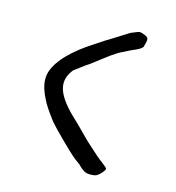

<svg xmlns="http://www.w3.org/2000/svg" viewBox="-86 -627 629 688"><g transform="rotate(15 228.0 -283.5)"><path d="M317.4 -541Q344.7 -552.7 348.6 -552.7Q357.4 -552.7 367.2 -547.9Q379.9 -543.9 381.8 -536.6Q383.8 -529.3 377 -507.8Q377 -500 351.6 -488.3Q342.8 -485.4 308.6 -467.8Q293 -460.9 268.6 -443.4Q261.7 -438.5 238.8 -420.9Q215.8 -403.3 207 -396.5Q194.3 -388.7 175.8 -374.5Q157.2 -360.4 154.3 -358.4Q126 -324.2 135.3 -287.1Q144.5 -250 194.3 -201.2Q206.1 -191.4 268.6 -127.9Q327.1 -74.2 336.9 -68.4Q359.4 -51.8 359.4 -47.9Q359.4 -43 350.6 -32.7Q341.8 -22.5 334 -18.1Q326.2 -13.7 311 -13.7Q295.9 -13.7 289.1 -17.6Q276.4 -24.4 263.7 -38.1Q238.3 -56.6 234.4 -60.5Q221.7 -71.3 184.6 -107.9Q147.5 -144.5 131.8 -163.1Q95.7 -210.9 86.9 -231.4Q60.5 -281.2 66.9 -318.4Q73.2 -355.5 114.3 -398.4Q148.4 -433.6 202.1 -467.8Q244.1 -496.1 261.7 -505.9Q269.5 -510.7 317.4 -541Z"/></g></svg>

Font: JasonHandwriting4
Style: Regular
Weight: 400
Version: Version 1.01.21